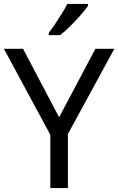

<svg xmlns="http://www.w3.org/2000/svg" viewBox="-20 -964 606 984"><path d="M283 -363 469 -714H566L328 -277V0H238V-273L0 -714H98ZM431 -934Q419 -916 394 -887.5Q369 -859 340.5 -830.5Q312 -802 288 -784H230V-796Q245 -815 262.5 -841Q280 -867 297 -894.5Q314 -922 325 -944H431Z"/></svg>

Font: Noto Sans Samaritan
Style: Regular
Weight: 400
Designer: Monotype Design Team
Foundry: Monotype Imaging Inc.
Version: Version 2.001; ttfautohint (v1.8.4.7-5d5b)